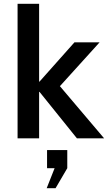

<svg xmlns="http://www.w3.org/2000/svg" viewBox="-20 -732 571 1016"><path d="M387 0 189 -246H187V0H73V-712H187V-300H189L374 -508H507L297 -276L531 0ZM274 264H227L269 158H229V62H336V158Z"/></svg>

Font: CST
Style: Medium
Weight: 500
Version: Version 1.00